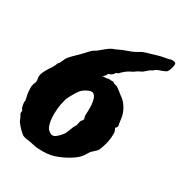

<svg xmlns="http://www.w3.org/2000/svg" viewBox="-176 -861 952 1008"><g transform="rotate(30 300.0 -356.5)"><path d="M299.8 -476.6Q305.7 -479.5 315.9 -479Q326.2 -478.5 334 -481.4Q339.8 -483.4 345.2 -481.9Q350.6 -480.5 357.4 -481.4Q362.3 -482.4 365.2 -481Q368.2 -479.5 371.1 -477.5Q374 -475.6 378.4 -473.6Q382.8 -471.7 390.6 -470.7Q393.6 -469.7 399.9 -465.3Q406.2 -460.9 413.6 -455.1Q420.9 -449.2 427.7 -443.8Q434.6 -438.5 438.5 -435.5Q460.9 -420.9 478.5 -391.1Q496.1 -361.3 499 -327.1Q501 -309.6 503.9 -297.4Q506.8 -285.2 494.1 -277.3Q502.9 -261.7 503.4 -249.5Q503.9 -237.3 502 -217.8Q499 -193.4 494.1 -176.8Q489.3 -160.2 480.5 -137.7Q474.6 -127 460 -115.2Q445.3 -103.5 438.5 -90.8Q425.8 -68.4 411.6 -54.2Q397.5 -40 376 -27.3Q338.9 -3.9 296.9 10.3Q254.9 24.4 192.4 19.5Q180.7 18.6 169.4 15.6Q158.2 12.7 146.5 10.7Q134.8 8.8 123 7.3Q111.3 5.9 101.6 2Q95.7 -1 87.4 -7.8Q79.1 -14.6 70.8 -23.4Q62.5 -32.2 55.7 -40.5Q48.8 -48.8 44.9 -54.7Q43 -58.6 41 -64.5Q39.1 -70.3 36.1 -75.2Q31.2 -85 27.8 -91.3Q24.4 -97.7 27.3 -110.4Q19.5 -120.1 17.6 -127Q15.6 -133.8 13.7 -149.4Q12.7 -154.3 14.2 -159.7Q15.6 -165 13.7 -170.9Q12.7 -178.7 10.3 -187.5Q7.8 -196.3 6.8 -206.1Q5.9 -218.8 4.9 -231Q3.9 -243.2 6.8 -255.9Q8.8 -263.7 12.2 -271Q15.6 -278.3 15.6 -286.1Q15.6 -290 14.2 -293.9Q12.7 -297.9 12.7 -301.8Q11.7 -319.3 18.1 -334Q24.4 -348.6 33.2 -362.8Q42 -377 50.8 -390.1Q59.6 -403.3 63.5 -418Q70.3 -423.8 73.7 -430.7Q77.1 -437.5 80.1 -444.8Q83 -452.1 86.9 -459.5Q90.8 -466.8 96.7 -472.7Q110.4 -488.3 124.5 -501.5Q138.7 -514.6 153.3 -530.3Q161.1 -538.1 167.5 -545.4Q173.8 -552.7 181.6 -560.5Q189.5 -568.4 198.7 -573.2Q208 -578.1 215.8 -585Q229.5 -595.7 242.7 -607.4Q255.9 -619.1 273.4 -627.9Q278.3 -629.9 282.7 -631.3Q287.1 -632.8 292 -634.8Q310.5 -644.5 331.1 -652.3Q351.6 -660.2 373 -668Q389.6 -674.8 403.8 -684.1Q418 -693.4 434.6 -698.2Q451.2 -703.1 467.8 -708Q484.4 -712.9 501 -717.8Q518.6 -722.7 536.1 -725.6Q553.7 -728.5 570.3 -733.4Q577.1 -735.4 587.9 -733.4Q598.6 -731.4 599.6 -723.6Q600.6 -718.8 599.1 -710.4Q597.7 -702.1 594.7 -693.4Q591.8 -684.6 587.9 -677.7Q584 -670.9 581.1 -668.9Q564.5 -660.2 544.4 -653.8Q524.4 -647.5 516.6 -636.7Q506.8 -632.8 500.5 -627.9Q494.1 -623 488.3 -617.7Q482.4 -612.3 475.6 -606.9Q468.8 -601.6 459 -597.7Q448.2 -592.8 437.5 -584.5Q426.8 -576.2 416 -572.3Q411.1 -570.3 403.8 -565.4Q396.5 -560.5 388.7 -554.2Q380.9 -547.9 375 -542Q369.1 -536.1 367.2 -533.2Q354.5 -530.3 350.6 -522.9Q346.7 -515.6 335.9 -508.8Q332 -506.8 329.1 -506.3Q326.2 -505.9 323.2 -503.9Q319.3 -502 318.4 -497.6Q317.4 -493.2 314.5 -490.2ZM327.1 -282.2Q328.1 -299.8 326.7 -318.8Q325.2 -337.9 320.3 -353Q315.4 -368.2 305.7 -375.5Q295.9 -382.8 280.3 -377Q265.6 -371.1 254.9 -364.3Q244.1 -357.4 236.3 -348.1Q228.5 -338.9 221.7 -327.1Q214.8 -315.4 206.1 -299.8Q196.3 -283.2 193.4 -271Q190.4 -258.8 185.5 -237.3Q182.6 -219.7 181.2 -198.7Q179.7 -177.7 181.2 -157.2Q182.6 -136.7 187 -120.1Q191.4 -103.5 199.2 -94.7Q205.1 -86.9 215.8 -81.1Q226.6 -75.2 238.3 -79.1Q243.2 -81.1 250 -86.4Q256.8 -91.8 261.7 -96.7Q266.6 -101.6 272.5 -108.4Q278.3 -115.2 282.2 -121.1Q287.1 -128.9 291 -140.6Q294.9 -152.3 299.8 -163.1Q301.8 -169.9 305.7 -175.3Q309.6 -180.7 311.5 -185.5Q314.5 -193.4 315.4 -200.2Q316.4 -207 318.4 -213.9Q321.3 -219.7 325.2 -223.6Q329.1 -227.5 331.1 -235.4Q326.2 -246.1 326.2 -256.3Q326.2 -266.6 327.1 -282.2Z"/></g></svg>

Font: Trade Winds
Style: Regular
Weight: 400
Designer: Squid
Foundry: Font Diner, Inc DBA Sideshow
Version: Version 1.000